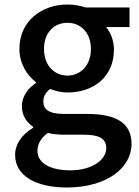

<svg xmlns="http://www.w3.org/2000/svg" viewBox="-20 -584 618 851"><path d="M276 247C452 247 563 161 563 54C563 -39 495 -79 366 -79H264C194 -79 172 -101 172 -133C172 -160 185 -175 202 -190C226 -180 255 -174 279 -174C394 -174 485 -243 485 -364C485 -405 470 -441 450 -464H554V-551H359C338 -558 310 -564 279 -564C165 -564 66 -491 66 -367C66 -301 101 -249 139 -220V-216C107 -195 77 -158 77 -114C77 -70 99 -41 127 -22V-18C76 13 47 56 47 102C47 198 143 247 276 247ZM279 -249C222 -249 175 -293 175 -367C175 -441 221 -483 279 -483C337 -483 383 -440 383 -367C383 -293 336 -249 279 -249ZM292 171C201 171 146 138 146 85C146 57 159 29 192 5C215 11 240 13 266 13H349C415 13 451 27 451 73C451 124 388 171 292 171Z"/></svg>

Font: Noto Sans CJK SC Medium
Style: Regular
Weight: 500
Designer: Ryoko NISHIZUKA 西塚涼子 (kana, bopomofo & ideographs); Paul D. Hunt (Latin, Greek & Cyrillic); Sandoll Communications 산돌커뮤니
Foundry: Adobe
Version: Version 2.004;hotconv 1.0.118;makeotfexe 2.5.65603